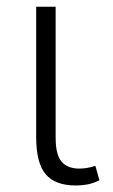

<svg xmlns="http://www.w3.org/2000/svg" viewBox="-20 -548 340 578"><path d="M147.5 -527.8V-133.8Q147.5 -81.1 165.8 -60.8Q184.1 -40.5 218.3 -40.5Q231.4 -40.5 242.4 -42.5Q253.4 -44.4 267.1 -48.8L279.3 -5.4Q262.2 3.4 245.1 6.8Q228 10.3 207.5 10.3Q146.5 10.3 117.7 -23.2Q88.9 -56.6 88.9 -136.2V-527.8Z"/></svg>

Font: Roboto Web
Style: Light
Weight: 300
Designer: Google
Version: Version 1.200310; 2013